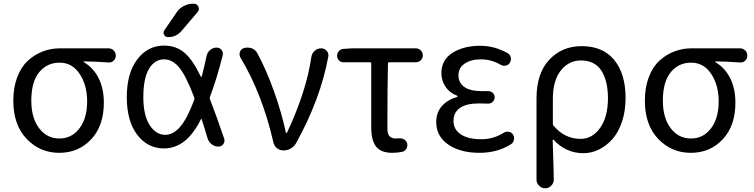

<svg xmlns="http://www.w3.org/2000/svg" viewBox="-20 -800 4008 1021"><path d="M294.9 12.7Q192.4 12.7 121.6 -61.5Q50.8 -135.7 50.8 -264.6Q50.8 -334 71.3 -388.7Q91.8 -443.4 127 -476.1Q162.1 -508.8 206.1 -525.9Q250 -543 298.8 -543H556.6Q573.2 -543 584.5 -531.7Q595.7 -520.5 595.7 -503.9Q595.7 -488.3 584.5 -477.5Q573.2 -466.8 557.6 -467.8Q489.3 -472.7 426.8 -473.6Q424.8 -473.6 424.8 -471.7Q424.8 -469.7 426.8 -468.8Q476.6 -439.5 504.4 -384.3Q532.2 -329.1 532.2 -253.9Q532.2 -130.9 464.8 -59.1Q397.5 12.7 294.9 12.7ZM295.9 -63.5Q361.3 -63.5 402.3 -117.2Q443.4 -170.9 443.4 -260.7Q443.4 -346.7 403.8 -406.7Q364.3 -466.8 296.9 -466.8Q229.5 -466.8 188 -415.5Q146.5 -364.3 146.5 -264.6Q146.5 -172.9 188 -118.2Q229.5 -63.5 295.9 -63.5Z M1012.7 -268.6Q1015.6 -275.4 1012.7 -282.2Q967.8 -400.4 932.6 -441.4Q896.5 -484.4 852.5 -484.4Q802.7 -484.4 772.5 -434.1Q742.2 -383.8 742.2 -283.2Q742.2 -187.5 775.4 -135.3Q808.6 -83 859.4 -83Q900.4 -83 937.5 -125Q974.6 -167 1012.7 -268.6ZM918 -732.4Q932.6 -754.9 956.5 -767.6Q980.5 -780.3 1007.8 -780.3H1010.7Q1027.3 -780.3 1034.7 -764.6Q1042 -749 1031.2 -736.3L946.3 -636.7Q918 -602.5 873 -602.5Q859.4 -602.5 852.5 -615.2Q845.7 -627.9 854.5 -639.6ZM1079.1 -504.9Q1084 -523.4 1098.6 -535.2Q1113.3 -546.9 1131.8 -546.9Q1148.4 -546.9 1158.2 -534.2Q1168 -521.5 1164.1 -504.9Q1131.8 -377.9 1096.7 -285.2Q1093.8 -278.3 1096.7 -271.5Q1128.9 -189.5 1171.9 -63.5Q1173.8 -57.6 1173.8 -51.8Q1173.8 -43 1168 -34.2Q1158.2 -20.5 1141.6 -20.5Q1122.1 -20.5 1106 -32.7Q1089.8 -44.9 1084 -63.5Q1067.4 -120.1 1052.7 -165Q1052.7 -167 1050.8 -167Q1048.8 -167 1047.9 -165Q1010.7 -89.8 962.9 -50.8Q912.1 -10.7 852.5 -10.7Q764.6 -10.7 709.5 -83.5Q654.3 -156.2 654.3 -283.7Q654.3 -411.1 710 -484.4Q765.6 -557.6 852.5 -557.6Q916 -557.6 960.9 -519.5Q1004.9 -482.4 1047.9 -392.6Q1048.8 -390.6 1050.3 -390.6Q1051.8 -390.6 1052.7 -392.6Q1062.5 -427.7 1079.1 -504.9Z M1554.7 -39.1Q1544.9 -21.5 1526.9 -10.7Q1508.8 0 1487.3 0Q1467.8 0 1452.6 -12.2Q1437.5 -24.4 1433.6 -43.9Q1374 -302.7 1258.8 -493.2Q1253.9 -502 1253.9 -511.7Q1253.9 -517.6 1255.9 -524.4Q1262.7 -541 1279.3 -544.9Q1287.1 -546.9 1295.9 -546.9Q1307.6 -546.9 1319.3 -543Q1338.9 -535.2 1348.6 -516.6Q1395.5 -430.7 1437 -314.5Q1478.5 -198.2 1500 -95.7Q1501 -92.8 1503.4 -92.8Q1505.9 -92.8 1506.8 -95.7Q1609.4 -314.5 1635.7 -497.1Q1638.7 -516.6 1653.3 -529.8Q1668 -543 1687.5 -543Q1706.1 -543 1717.8 -529.3Q1726.6 -518.6 1726.6 -504.9Q1726.6 -502 1725.6 -498Q1684.6 -274.4 1554.7 -39.1Z M2065.4 12.7Q2005.9 12.7 1980 -20.5Q1954.1 -53.7 1954.1 -122.1V-461.9Q1954.1 -468.8 1947.3 -468.8H1806.6Q1792 -468.8 1782.2 -479Q1772.5 -489.3 1772.5 -503.9Q1772.5 -517.6 1782.2 -528.3Q1792 -539.1 1806.6 -540L1850.6 -543H2191.4Q2206.1 -543 2217.3 -532.2Q2228.5 -521.5 2228.5 -505.9Q2228.5 -490.2 2217.3 -479.5Q2206.1 -468.8 2191.4 -468.8H2050.8Q2043 -468.8 2043 -461.9Q2040 -340.8 2040 -116.2Q2040 -87.9 2051.3 -75.7Q2062.5 -63.5 2085 -63.5Q2093.8 -63.5 2103.5 -64.5Q2118.2 -65.4 2130.4 -57.6Q2142.6 -49.8 2145.5 -36.1Q2148.4 -20.5 2140.1 -7.8Q2131.8 4.9 2117.2 7.8Q2090.8 12.7 2065.4 12.7Z M2530.3 12.7Q2427.7 12.7 2363.8 -31.2Q2299.8 -75.2 2299.8 -150.4Q2299.8 -203.1 2330.6 -236.8Q2361.3 -270.5 2410.2 -284.2Q2413.1 -285.2 2413.1 -287.6Q2413.1 -290 2411.1 -291Q2371.1 -305.7 2349.1 -338.9Q2327.1 -372.1 2327.1 -411.1Q2327.1 -481.4 2386.2 -519Q2445.3 -556.6 2534.2 -556.6Q2610.4 -556.6 2680.7 -516.6Q2693.4 -508.8 2696.3 -494.1Q2699.2 -479.5 2691.4 -466.8Q2684.6 -454.1 2669.9 -451.2Q2655.3 -448.2 2643.6 -455.1Q2592.8 -484.4 2537.1 -484.4Q2484.4 -484.4 2451.2 -461.9Q2418 -439.5 2418 -399.4Q2418 -360.4 2448.7 -337.9Q2479.5 -315.4 2543 -315.4Q2558.6 -315.4 2574.2 -315.4Q2588.9 -316.4 2599.6 -306.6Q2610.4 -296.9 2610.4 -282.7Q2610.4 -268.6 2599.6 -258.3Q2588.9 -248 2574.2 -249Q2549.8 -250 2526.4 -250Q2460 -250 2425.8 -226.1Q2391.6 -202.1 2391.6 -156.7Q2391.6 -111.3 2430.7 -85.4Q2469.7 -59.6 2539.1 -59.6Q2604.5 -59.6 2658.2 -93.8Q2670.9 -101.6 2685.5 -99.1Q2700.2 -96.7 2708 -85Q2713.9 -75.2 2713.9 -64.5Q2713.9 -60.5 2712.9 -56.6Q2710 -41 2697.3 -33.2Q2625 12.7 2530.3 12.7Z M2833 155.3V-276.4Q2833 -410.2 2900.9 -482.4Q2968.8 -554.7 3073.2 -554.7Q3185.5 -554.7 3246.1 -481.4Q3306.6 -408.2 3306.6 -278.3Q3306.6 -210.9 3288.1 -154.3Q3269.5 -97.7 3237.8 -61.5Q3206.1 -25.4 3166 -5.4Q3126 14.6 3083 14.6Q2989.3 14.6 2923.8 -56.6Q2922.9 -57.6 2920.9 -57.1Q2918.9 -56.6 2918.9 -54.7Q2924.8 115.2 2924.8 155.3Q2924.8 173.8 2911.1 187.5Q2898.4 201.2 2879.4 201.2Q2860.4 201.2 2846.7 187.5Q2833 173.8 2833 155.3ZM3067.4 -61.5Q3129.9 -61.5 3171.4 -120.1Q3212.9 -178.7 3212.9 -277.3Q3212.9 -371.1 3177.7 -424.8Q3142.6 -478.5 3069.3 -478.5Q3004.9 -478.5 2962.4 -425.3Q2919.9 -372.1 2919.9 -274.4V-142.6Q2919.9 -134.8 2924.8 -129.9Q2984.4 -61.5 3067.4 -61.5Z M3653.3 12.7Q3550.8 12.7 3480 -61.5Q3409.2 -135.7 3409.2 -264.6Q3409.2 -334 3429.7 -388.7Q3450.2 -443.4 3485.4 -476.1Q3520.5 -508.8 3564.5 -525.9Q3608.4 -543 3657.2 -543H3915Q3931.6 -543 3942.9 -531.7Q3954.1 -520.5 3954.1 -503.9Q3954.1 -488.3 3942.9 -477.5Q3931.6 -466.8 3916 -467.8Q3847.7 -472.7 3785.2 -473.6Q3783.2 -473.6 3783.2 -471.7Q3783.2 -469.7 3785.2 -468.8Q3835 -439.5 3862.8 -384.3Q3890.6 -329.1 3890.6 -253.9Q3890.6 -130.9 3823.2 -59.1Q3755.9 12.7 3653.3 12.7ZM3654.3 -63.5Q3719.7 -63.5 3760.7 -117.2Q3801.8 -170.9 3801.8 -260.7Q3801.8 -346.7 3762.2 -406.7Q3722.7 -466.8 3655.3 -466.8Q3587.9 -466.8 3546.4 -415.5Q3504.9 -364.3 3504.9 -264.6Q3504.9 -172.9 3546.4 -118.2Q3587.9 -63.5 3654.3 -63.5Z"/></svg>

Font: Gen Jyuu Gothic P Regular
Style: Regular
Weight: 400
Designer: [Source Han Sans]
Ryoko NISHIZUKA  (kana & ideographs); Paul D. Hunt (Latin, Greek & Cyrillic); Wenlong ZHANG  (bopomofo
Version: Version 1.002.20150607